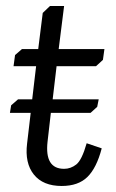

<svg xmlns="http://www.w3.org/2000/svg" viewBox="-20 -608 385 638"><path d="M30 -425 53 -445H107L122 -565L146 -588H193L175 -445H327L322 -409L299 -388H168L155 -278H308L303 -253L281 -233H149L138 -137Q128 -47 193 -47Q215 -47 233.5 -61.5Q252 -76 268 -132L318 -115Q301 -50 270.5 -20Q240 10 185 10Q123 10 92.5 -28Q62 -66 70 -131L82 -233H13L17 -258L40 -278H87L100 -388H25Z"/></svg>

Font: Zilla Slab
Style: Italic
Weight: 400
Italic angle: -6°
Designer: Typotheque.com
Foundry: Typotheque type foundry
Version: Version 1.1; 2017; ttfautohint (v1.6)